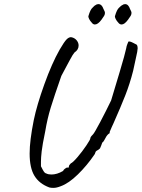

<svg xmlns="http://www.w3.org/2000/svg" viewBox="-20 -859 689 933"><path d="M124 -113Q124 -175 144 -275Q159 -348 195.5 -449.5Q232 -551 270 -618Q292 -656 304 -668Q316 -680 328 -678Q344 -674 353 -662.5Q362 -651 362 -638Q362 -617 342 -604Q334 -595 320 -568.5Q306 -542 302 -535L278 -490Q243 -390 226.5 -336Q210 -282 200 -222Q186 -155 182.5 -123.5Q179 -92 179 -74Q179 -56 179 -51Q182 -45 187 -35.5Q192 -26 196 -21.5Q200 -17 205 -16Q215 -11 230 -11Q257 -11 286 -28Q290 -36 297.5 -40.5Q305 -45 307 -46Q309 -43 310 -43Q313 -43 315 -50V-51Q315 -56 324 -65Q334 -69 357 -96Q380 -123 399.5 -152Q419 -181 419 -187Q419 -192 424.5 -198Q430 -204 432 -206Q439 -213 467.5 -267Q496 -321 520 -371Q535 -420 561.5 -509Q588 -598 593 -623Q595 -636 599 -645Q603 -654 604 -657Q611 -659 625.5 -651.5Q640 -644 644 -642Q649 -636 649 -625Q649 -613 640 -575Q635 -555 627 -515Q611 -452 589 -396Q567 -340 532 -261Q528 -252 523 -241.5Q518 -231 513 -218V-212Q501 -205 494 -191Q491 -186 486.5 -177.5Q482 -169 477 -166Q474 -157 471.5 -151Q469 -145 468 -143Q467 -137 459 -132Q451 -127 449 -126Q445 -124 443 -117Q441 -110 439 -108Q403 -55 358.5 -11.5Q314 32 275 46Q255 54 240 54Q227 54 220 52Q171 34 147.5 -4.5Q124 -43 124 -113ZM410 -782Q419 -813 430 -822Q432 -824 436.5 -828.5Q441 -833 444 -834Q450 -839 458 -839Q475 -839 483 -815Q490 -803 490 -796Q490 -789 486 -782Q482 -775 473 -763Q456 -740 441 -740Q432 -740 425 -750Q418 -757 413 -767Q408 -777 410 -782ZM539 -782Q548 -813 559 -822Q561 -824 566 -828.5Q571 -833 574 -834Q580 -839 588 -839Q604 -839 612 -815Q619 -803 619 -796Q619 -789 615 -782Q611 -775 602 -763Q585 -740 571 -740Q561 -740 554 -750Q547 -757 542 -767Q537 -777 539 -782Z"/></svg>

Font: Caveat
Style: Regular
Weight: 400
Designer: Pablo Impallari
Foundry: Pablo Impallari
Version: Version 1.500; ttfautohint (v1.6)